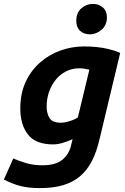

<svg xmlns="http://www.w3.org/2000/svg" viewBox="-61 -776 641 984"><path d="M144 188Q84 188 42.5 177Q1 166 -41 144L7 36Q36 49 73 60Q110 71 157 71Q225 71 259.5 42Q294 13 304 -34L311 -63Q286 -51 260 -43.5Q234 -36 211 -36Q122 -36 82.5 -86.5Q43 -137 43 -220Q43 -296 70 -355Q97 -414 143.5 -455Q190 -496 248.5 -517Q307 -538 370 -538Q401 -538 433 -535Q465 -532 496 -524.5Q527 -517 555 -505L449 -62Q434 3 409.5 50Q385 97 349 127.5Q313 158 262.5 173Q212 188 144 188ZM251 -147Q262 -147 276.5 -150Q291 -153 307.5 -159Q324 -165 338 -174L397 -419Q384 -422 371 -424Q358 -426 346 -426Q308 -426 277 -410Q246 -394 224 -366.5Q202 -339 190 -304Q178 -269 178 -230Q178 -196 192.5 -171.5Q207 -147 251 -147ZM400 -600Q369 -600 349.5 -618Q330 -636 330 -669Q330 -711 356 -733.5Q382 -756 415 -756Q445 -756 466 -738Q487 -720 487 -687Q487 -647 459.5 -623.5Q432 -600 400 -600Z"/></svg>

Font: Ubuntu Sans Mono
Style: Bold Italic
Weight: 700
Italic angle: -13.5°
Monospace: yes
Designer: Dalton Maag Ltd
Foundry: Dalton Maag Ltd
Version: Version 1.006